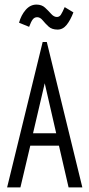

<svg xmlns="http://www.w3.org/2000/svg" viewBox="-20 -817 390 837"><path d="M279 0 237 -182H112L69 0H11L166 -634H184L339 0ZM175 -454 124 -236H225ZM262 -786 300 -763Q287 -729 270.5 -708.5Q254 -688 231 -688Q206 -688 191.5 -701.5Q177 -715 166 -728.5Q155 -742 142 -742Q130 -742 122.5 -732Q115 -722 107 -700L63 -718Q72 -751 92 -774Q112 -797 139 -797Q162 -797 176.5 -783.5Q191 -770 203 -756.5Q215 -743 228 -743Q239 -743 245.5 -753Q252 -763 262 -786Z"/></svg>

Font: Inconsolata ExtraCondensed
Style: Regular
Weight: 400
Width: 2
Monospace: yes
Designer: Raph Levien, Cyreal, Brenton Simpson
Foundry: Raph Levien, Cyreal, Google
Version: Version 3.001; ttfautohint (v1.8.2.53-6de2)